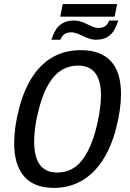

<svg xmlns="http://www.w3.org/2000/svg" viewBox="-20 -916 640 946"><path d="M246.1 9.8Q147.5 9.8 98.6 -47.1Q49.8 -104 49.8 -210Q49.8 -288.1 74 -381.3Q98.1 -474.6 140.9 -539.3Q183.6 -604 243.2 -636.5Q302.7 -668.9 378.9 -668.9Q475.6 -668.9 525.9 -615Q576.2 -561 576.2 -453.1Q576.2 -377.4 552.2 -284.2Q528.3 -190.9 484.4 -124.3Q440.4 -57.6 379.9 -23.9Q319.3 9.8 246.1 9.8ZM477.5 -445.8Q477.5 -592.8 364.3 -592.8Q297.9 -592.8 251.2 -544.2Q204.6 -495.6 176.5 -397Q148.4 -298.3 148.4 -217.8Q148.4 -65.9 261.2 -65.9Q310.1 -65.9 347.2 -91.3Q384.3 -116.7 412.8 -171.4Q441.4 -226.1 459.5 -306.9Q477.5 -387.7 477.5 -445.8ZM544.9 -834H276.9L289.1 -896H557.1ZM450.7 -720.2Q425.3 -720.2 388.2 -738.8Q350.6 -756.8 333 -756.8Q311 -756.8 298.3 -748.3Q285.6 -739.7 277.8 -720.2H233.4Q246.6 -759.3 260.3 -777.1Q273.9 -794.9 294.7 -804.9Q315.4 -814.9 346.2 -814.9Q363.8 -814.9 379.6 -809.3Q395.5 -803.7 409.9 -796.6Q424.3 -789.6 437.5 -783.9Q450.7 -778.3 463.4 -778.3Q486.8 -778.3 499 -787.6Q511.2 -796.9 518.1 -814.9H563Q548.8 -773.9 535.2 -756.6Q521.5 -739.3 501.5 -729.7Q481.4 -720.2 450.7 -720.2Z"/></svg>

Font: Liberation Mono
Style: Italic
Weight: 400
Italic angle: -12°
Monospace: yes
Designer: Steve Matteson
Foundry: Ascender Corporation
Version: Version 2.1.5